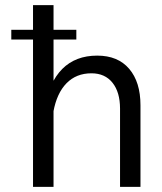

<svg xmlns="http://www.w3.org/2000/svg" viewBox="-20 -726 631 746"><path d="M276.6 -610.3H23.9V-572.4H276.6ZM188 0V-706.1H108.3V0ZM525.8 -317.1Q525.8 -407.2 481.9 -458.6Q438.1 -509.9 357.7 -509.9Q273.7 -509.9 222.1 -458.3Q170.6 -406.6 151.9 -304.5L187.5 -291.9Q200.6 -363.8 238.4 -402.5Q276.2 -441.2 335.3 -441.2Q387.9 -441.2 417.2 -404.4Q446.4 -367.7 446.4 -304.1V0H525.8Z"/></svg>

Font: Estedad VF
Style: Regular
Weight: 100
Designer: Amin Abedi
Version: Version 7.3